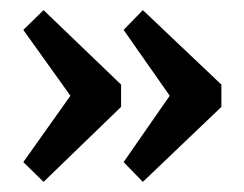

<svg xmlns="http://www.w3.org/2000/svg" viewBox="-20 -454 482 379"><path d="M26 -395 66 -434 219 -287V-243L66 -95L26 -134L119 -265ZM224 -395 262 -434 417 -287V-243L262 -95L224 -134L315 -265Z"/></svg>

Font: Arya
Style: Bold
Weight: 700
Designer: Eduardo Rodriguez Tunni, Modular Infotech
Foundry: Eduardo Rodriguez Tunni, Modular Infotech
Version: Version 1.002